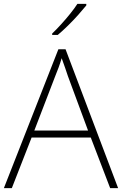

<svg xmlns="http://www.w3.org/2000/svg" viewBox="-20 -970 630 990"><path d="M548 0 448 -261H143L41 0H0L281 -716H318L589 0ZM330 -578Q325 -595 316 -619.5Q307 -644 298 -670Q291 -646 282 -621.5Q273 -597 265 -578L157 -297H434ZM425 -942Q408 -921 383.5 -893.5Q359 -866 331 -838.5Q303 -811 278 -790H249V-797Q270 -817 295 -844.5Q320 -872 342.5 -900Q365 -928 379 -950H425Z"/></svg>

Font: Noto Sans Lao UI ExtLt
Style: Regular
Weight: 200
Designer: Monotype Design Team
Foundry: Monotype Imaging Inc.
Version: Version 2.000; ttfautohint (v1.8.4.7-5d5b)